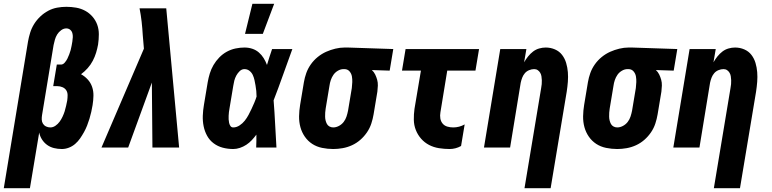

<svg xmlns="http://www.w3.org/2000/svg" viewBox="-56 -779 4076 1014"><path d="M-36 215 92 -560Q96 -583 103.5 -607Q111 -631 124.5 -652.5Q138 -674 157 -692Q176 -710 198.5 -722Q221 -734 245.5 -738.5Q270 -743 294 -743Q321 -743 346.5 -738.5Q372 -734 394 -722Q416 -710 432.5 -691Q449 -672 457.5 -648.5Q466 -625 466 -598Q466 -571 462 -544Q458 -522 451.5 -500.5Q445 -479 434 -458Q423 -437 407 -419Q391 -401 372 -387Q392 -376 407.5 -359Q423 -342 430.5 -320Q438 -298 437.5 -273.5Q437 -249 433 -224Q430 -206 426 -188Q422 -170 416.5 -152Q411 -134 404 -116Q397 -98 387.5 -81Q378 -64 367 -48Q356 -32 341 -19Q326 -6 307.5 1Q289 8 271 8Q249 8 229 3Q209 -2 193 -13.5Q177 -25 166 -42Q155 -59 151 -79L102 215ZM210 -106Q224 -106 237 -115Q250 -124 259 -136.5Q268 -149 274.5 -163Q281 -177 285.5 -191Q290 -205 293 -219.5Q296 -234 299 -248Q301 -262 301 -276.5Q301 -291 294 -302Q287 -313 274 -318.5Q261 -324 247 -324H225L244 -438H266Q277 -438 286 -448.5Q295 -459 300 -469.5Q305 -480 309.5 -491.5Q314 -503 317 -514Q320 -525 322 -536.5Q324 -548 326 -559Q328 -571 328.5 -582.5Q329 -594 326 -604.5Q323 -615 314.5 -622Q306 -629 294 -629Q280 -629 267 -619.5Q254 -610 246 -597Q238 -584 234 -569.5Q230 -555 227 -541L166 -171Q164 -159 164.5 -147Q165 -135 171 -125.5Q177 -116 187.5 -111Q198 -106 210 -106Z M480 0 704 -522 698 -593Q696 -629 692 -664.5Q688 -700 681 -735H822L890 0H749L746 -343L621 0Z M1176 8Q1147 8 1120.5 1Q1094 -6 1072.5 -22Q1051 -38 1038 -61.5Q1025 -85 1019.5 -112Q1014 -139 1015 -167.5Q1016 -196 1021 -225L1041 -345Q1045 -368 1052 -391Q1059 -414 1071.5 -435.5Q1084 -457 1102 -475.5Q1120 -494 1142 -506Q1164 -518 1188 -523Q1212 -528 1235 -528Q1257 -528 1276.5 -521.5Q1296 -515 1311 -502Q1326 -489 1336.5 -472Q1347 -455 1354 -436Q1360 -457 1367 -478Q1374 -499 1381 -520H1488Q1463 -452 1439 -384Q1415 -316 1389 -249Q1394 -187 1397 -124.5Q1400 -62 1404 0H1297Q1298 -17 1298 -34Q1298 -51 1298 -68Q1287 -53 1274 -39Q1261 -25 1245 -14.5Q1229 -4 1211 2Q1193 8 1176 8ZM1176 -106Q1193 -106 1209 -116.5Q1225 -127 1236.5 -141.5Q1248 -156 1256.5 -172Q1265 -188 1272.5 -204Q1280 -220 1287 -236.5Q1294 -253 1299 -269Q1299 -284 1297.5 -298.5Q1296 -313 1293.5 -327.5Q1291 -342 1288 -356Q1285 -370 1279 -383Q1273 -396 1261.5 -405Q1250 -414 1235 -414Q1221 -414 1210 -403.5Q1199 -393 1192 -380Q1185 -367 1181.5 -353.5Q1178 -340 1176 -326L1156 -206Q1154 -196 1153 -186.5Q1152 -177 1151.5 -167.5Q1151 -158 1151.5 -148.5Q1152 -139 1154 -130Q1156 -121 1161 -113.5Q1166 -106 1176 -106ZM1238 -600 1277 -759H1392L1332 -600Z M1704 8Q1674 8 1645 2Q1616 -4 1593 -19Q1570 -34 1554 -57Q1538 -80 1530.5 -107.5Q1523 -135 1523.5 -165Q1524 -195 1529 -225L1549 -345Q1553 -369 1561.5 -393Q1570 -417 1585.5 -439Q1601 -461 1622 -478Q1643 -495 1666.5 -505.5Q1690 -516 1715 -522Q1740 -528 1764 -528H1781L2021 -520L2002 -406L1908 -409Q1919 -399 1925.5 -385.5Q1932 -372 1936 -357.5Q1940 -343 1939.5 -327Q1939 -311 1937 -295L1917 -175Q1913 -151 1905 -126.5Q1897 -102 1882 -80Q1867 -58 1847 -40.5Q1827 -23 1803 -12Q1779 -1 1753.5 3.5Q1728 8 1704 8ZM1704 -106Q1719 -106 1734 -114Q1749 -122 1759 -135Q1769 -148 1774 -163.5Q1779 -179 1782 -194L1802 -314Q1804 -330 1804.5 -345.5Q1805 -361 1802.5 -375.5Q1800 -390 1790.5 -401.5Q1781 -413 1765 -414H1758Q1743 -414 1728.5 -405.5Q1714 -397 1705 -384Q1696 -371 1691 -356Q1686 -341 1684 -326L1664 -206Q1662 -195 1661.5 -184.5Q1661 -174 1661 -163.5Q1661 -153 1663.5 -143Q1666 -133 1670.5 -124.5Q1675 -116 1684 -111Q1693 -106 1704 -106Z M2319 8Q2290 8 2262 3.5Q2234 -1 2210 -13.5Q2186 -26 2168 -46.5Q2150 -67 2140 -92.5Q2130 -118 2129.5 -146.5Q2129 -175 2133 -204L2167 -406H2067L2086 -520H2474L2455 -406H2306L2270 -186Q2267 -169 2269.5 -153.5Q2272 -138 2281.5 -126.5Q2291 -115 2306 -110.5Q2321 -106 2338 -106Q2353 -106 2368.5 -110Q2384 -114 2398 -122L2379 -8Q2365 0 2349.5 4Q2334 8 2319 8Z M2714 215 2802 -314Q2804 -325 2805 -335Q2806 -345 2805.5 -355.5Q2805 -366 2803.5 -376Q2802 -386 2797 -394.5Q2792 -403 2784 -408.5Q2776 -414 2765 -414Q2752 -414 2738.5 -408.5Q2725 -403 2716 -392.5Q2707 -382 2702 -369Q2697 -356 2694 -342L2638 0H2500L2586 -520H2724L2712 -450Q2721 -466 2733 -481Q2745 -496 2759.5 -507Q2774 -518 2791.5 -523Q2809 -528 2826 -528Q2852 -528 2875 -518Q2898 -508 2912.5 -489Q2927 -470 2934 -446.5Q2941 -423 2943 -398Q2945 -373 2943 -347Q2941 -321 2937 -295L2852 215Z M3204 8Q3174 8 3145 2Q3116 -4 3093 -19Q3070 -34 3054 -57Q3038 -80 3030.5 -107.5Q3023 -135 3023.5 -165Q3024 -195 3029 -225L3049 -345Q3053 -369 3061.5 -393Q3070 -417 3085.5 -439Q3101 -461 3122 -478Q3143 -495 3166.5 -505.5Q3190 -516 3215 -522Q3240 -528 3264 -528H3281L3521 -520L3502 -406L3408 -409Q3419 -399 3425.5 -385.5Q3432 -372 3436 -357.5Q3440 -343 3439.5 -327Q3439 -311 3437 -295L3417 -175Q3413 -151 3405 -126.5Q3397 -102 3382 -80Q3367 -58 3347 -40.5Q3327 -23 3303 -12Q3279 -1 3253.5 3.5Q3228 8 3204 8ZM3204 -106Q3219 -106 3234 -114Q3249 -122 3259 -135Q3269 -148 3274 -163.5Q3279 -179 3282 -194L3302 -314Q3304 -330 3304.5 -345.5Q3305 -361 3302.5 -375.5Q3300 -390 3290.5 -401.5Q3281 -413 3265 -414H3258Q3243 -414 3228.5 -405.5Q3214 -397 3205 -384Q3196 -371 3191 -356Q3186 -341 3184 -326L3164 -206Q3162 -195 3161.5 -184.5Q3161 -174 3161 -163.5Q3161 -153 3163.5 -143Q3166 -133 3170.5 -124.5Q3175 -116 3184 -111Q3193 -106 3204 -106Z M3714 215 3802 -314Q3804 -325 3805 -335Q3806 -345 3805.5 -355.5Q3805 -366 3803.5 -376Q3802 -386 3797 -394.5Q3792 -403 3784 -408.5Q3776 -414 3765 -414Q3752 -414 3738.5 -408.5Q3725 -403 3716 -392.5Q3707 -382 3702 -369Q3697 -356 3694 -342L3638 0H3500L3586 -520H3724L3712 -450Q3721 -466 3733 -481Q3745 -496 3759.5 -507Q3774 -518 3791.5 -523Q3809 -528 3826 -528Q3852 -528 3875 -518Q3898 -508 3912.5 -489Q3927 -470 3934 -446.5Q3941 -423 3943 -398Q3945 -373 3943 -347Q3941 -321 3937 -295L3852 215Z"/></svg>

Font: Iosevka Heavy Oblique
Style: Regular
Weight: 900
Italic angle: -9°
Monospace: yes
Designer: Belleve Invis
Foundry: Belleve Invis
Version: Version 32.5.0; ttfautohint (v1.8.4)